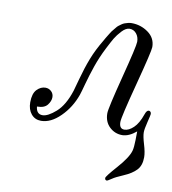

<svg xmlns="http://www.w3.org/2000/svg" viewBox="-75 -508 698 777"><g transform="rotate(10 274.0 -119.5)"><path d="M55.2 -55.2Q55.2 -91.3 71 -107.7Q86.9 -124 106 -124Q120.1 -124 130.1 -114.5Q140.1 -105 140.1 -90.8Q140.1 -74.7 127.7 -58.8Q115.2 -43 86.9 -43H85Q87.9 -12.2 112.8 -12.2Q134.8 -12.2 167.5 -41Q200.2 -69.8 220.2 -131.8L233.9 -181.2Q247.1 -230 262.5 -269.5Q277.8 -309.1 304.2 -353Q304.2 -354 310.1 -363.5Q315.9 -373 317.4 -375.5Q318.8 -377.9 324.5 -387Q330.1 -396 333 -398.9Q335.9 -401.9 342 -409.9Q348.1 -418 352.1 -420.9Q356 -423.8 363 -429Q370.1 -434.1 376 -436Q381.8 -438 388.9 -439.9Q396 -441.9 403.8 -441.9Q441.9 -441.9 472.4 -419.9Q502.9 -397.9 502.9 -360.8Q502.9 -343.8 465.6 -201.9Q428.2 -60.1 428.2 -40Q428.2 -12.2 449.2 -12.2Q467.3 -12.2 486.6 -30.5Q505.9 -48.8 519 -86.9Q524.9 -105 534.2 -105Q537.1 -105 540.5 -102.1Q543.9 -99.1 543.9 -92.8Q543.9 -88.9 536.4 -58.8Q528.8 -28.8 528.8 -15.1Q528.8 1 538.3 32.5Q547.9 64 547.9 84Q547.9 118.2 530 137Q512.2 155.8 479 169.9Q445.8 184.1 435.1 191.9Q418 203.1 416 203.1Q407.2 203.1 407.2 193.8Q407.2 187 448 141.1Q488.8 95.2 497.1 65.9Q501 51.8 501.5 21Q502 -9.8 502 -14.2Q472.2 10.7 444.8 11.2Q414.1 11.2 392.1 -9.8Q370.1 -30.8 370.1 -65.9Q370.1 -85.9 404.5 -219.5Q439 -353 439 -371.1Q439 -391.1 428 -404.5Q417 -418 399.9 -418Q384.8 -418 368.4 -400.4Q352.1 -382.8 343 -367.4Q334 -352.1 319.8 -324.2Q298.8 -283.2 284.9 -242.7Q271 -202.1 261.5 -167Q252 -131.8 248 -120.1Q229 -65.9 189.9 -27.3Q150.9 11.2 110.8 11.2Q85.9 11.2 70.6 -7.1Q55.2 -25.4 55.2 -55.2Z"/></g></svg>

Font: CMU Classical Serif
Style: Italic
Weight: 500
Italic angle: -14.04°
Version: Version 0.7.0